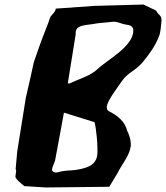

<svg xmlns="http://www.w3.org/2000/svg" viewBox="-20 -830 733 847"><path d="M56 -162 49 -84C50 -79 52 -81 51 -75L48 -51C47 -40 79 -17 87 -9L182 -3L462 -6L500 -69C519 -108 551 -142 557 -186C558 -213 550 -236 540 -255C531 -296 494 -323 461 -339C428 -355 485 -424 517 -471C544 -511 577 -517 609 -555C642 -595 665 -628 681 -669C689 -688 689 -711 692 -732C696 -765 678 -762 669 -783L613 -810L396 -804L226 -792C225 -775 205 -765 200 -750C193 -726 182 -703 172 -675C166 -659 159 -642 153 -624L129 -555L114 -486L94 -399ZM209 -80C211 -97 220 -111 223 -122L250 -267L262 -333L397 -291C404 -269 413 -180 409 -146C403 -98 358 -87 311 -80C290 -77 265 -79 240 -71C214 -63 209 -80 209 -80ZM279 -462 314 -679C309 -725 364 -717 408 -727L478 -734H484C500 -734 518 -724 533 -722C553 -720 569 -714 568 -695C568 -624 451 -565 410 -525C379 -495 328 -482 288 -462Z"/></svg>

Font: Yuck
Style: It
Weight: 400
Version: Version Bleh